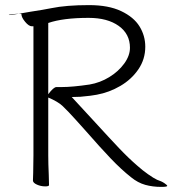

<svg xmlns="http://www.w3.org/2000/svg" viewBox="-20 -724 675 752"><path d="M64 -668Q64 -673 18 -667Q-2 -660 99 -678Q152 -686 181 -692Q239 -704 329 -704Q405 -704 454.5 -680.5Q504 -657 526.5 -620.5Q549 -584 549 -541Q549 -492 522 -452.5Q495 -413 451.5 -387.5Q408 -362 359 -353Q340 -349 295 -345L261 -344Q303 -299 345 -253Q410 -182 446.5 -143.5Q483 -105 519 -74Q538 -57 560 -41.5Q582 -26 595 -20Q613 -14 624 -6.5Q635 1 635 4Q635 8 611 8Q578 8 549 0Q520 -8 493 -30Q455 -60 413.5 -103.5Q372 -147 317 -210Q308 -220 277.5 -254Q247 -288 226 -308Q217 -317 201.5 -326Q186 -335 169 -342V-115Q169 -83 171 -39L172 1Q172 6 157 6Q140 6 124.5 -1Q109 -8 109 -17Q109 -34 110 -47L111 -116V-621H105Q93 -621 78.5 -638.5Q64 -656 64 -668ZM201 -383H221Q264 -383 331 -393Q372 -400 408 -422Q444 -444 466.5 -475Q489 -506 489 -537Q489 -591 445 -622.5Q401 -654 327 -654Q227 -654 169 -634V-355Q190 -383 201 -383Z"/></svg>

Font: JyunsaiKaai Light
Style: Regular
Weight: 300
Designer: Fontworks Inc.
Version: Version 0.030;April 7, 2024;FontCreator 14.0.0.2901 64-bit